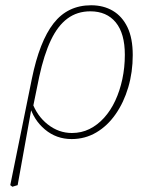

<svg xmlns="http://www.w3.org/2000/svg" viewBox="-20 -518 562 729"><path d="M27 191 19 185 101 -219Q130 -361 183.5 -429.5Q237 -498 326 -498Q373 -498 408.5 -477Q444 -456 464 -414.5Q484 -373 484 -309Q484 -244 467 -186.5Q450 -129 419 -84.5Q388 -40 345.5 -15Q303 10 252 10Q194 10 150.5 -26.5Q107 -63 91 -121L101 -132Q120 -78 161.5 -45.5Q203 -13 253 -13Q289 -13 319.5 -28Q350 -43 375 -70.5Q400 -98 417.5 -135.5Q435 -173 444.5 -217.5Q454 -262 454 -310Q454 -391 419.5 -433Q385 -475 323 -475Q273 -475 236 -447.5Q199 -420 173 -365Q147 -310 129 -227L103 -100L98 -98L47 185Z"/></svg>

Font: Source Serif 4 ExtraLight
Style: Italic
Weight: 250
Italic angle: -12°
Designer: Frank Grießhammer
Foundry: Adobe Systems Incorporated
Version: Version 4.004;hotconv 1.0.116;makeotfexe 2.5.65601